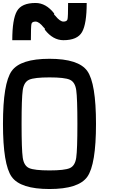

<svg xmlns="http://www.w3.org/2000/svg" viewBox="-20 -1270 790 1290"><path d="M500 -437.5Q500 -609.4 492.2 -664.1Q484.4 -718.8 449.2 -734.4Q414.1 -750 312.5 -750Q210.9 -750 175.8 -734.4Q140.6 -718.8 132.8 -664.1Q125 -609.4 125 -437.5Q125 -265.6 132.8 -210.9Q140.6 -156.2 175.8 -140.6Q210.9 -125 312.5 -125Q414.1 -125 449.2 -140.6Q484.4 -156.2 492.2 -210.9Q500 -265.6 500 -437.5ZM625 -437.5Q625 -164.1 566.4 -82Q507.8 0 312.5 0Q117.2 0 58.6 -82Q0 -164.1 0 -437.5Q0 -710.9 58.6 -793Q117.2 -875 312.5 -875Q507.8 -875 566.4 -793Q625 -710.9 625 -437.5ZM187.5 -1000H62.5Q62.5 -1140.6 93.8 -1195.3Q125 -1250 218.8 -1250Q289.1 -1250 343.8 -1179.7Q343.8 -1179.7 343.8 -1171.9Q351.6 -1164.1 351.6 -1164.1Q382.8 -1125 406.2 -1125Q429.7 -1125 433.6 -1140.6Q437.5 -1156.2 437.5 -1250H562.5Q562.5 -1109.4 531.2 -1054.7Q500 -1000 406.2 -1000Q335.9 -1000 281.2 -1070.3Q281.2 -1070.3 281.2 -1078.1Q273.4 -1085.9 273.4 -1085.9Q242.2 -1125 218.8 -1125Q195.3 -1125 191.4 -1109.4Q187.5 -1093.8 187.5 -1000Z"/></svg>

Font: CraftyPE
Style: Regular
Weight: 400
Designer: Erek Butcher
Foundry: Haunted Coop
Version: Version 0.018;April 4, 2024;FontCreator 15.0.0.2962 64-bit